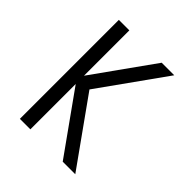

<svg xmlns="http://www.w3.org/2000/svg" viewBox="-185 -795 919 919"><g transform="rotate(45 275.0 -335.0)"><path d="M94 0V-670H165V-363L384 -670H469L230 -335L469 0H384L165 -307V0Z"/></g></svg>

Font: Lode
Style: Regular
Weight: 400
Monospace: yes
Designer: Belleve Invis
Foundry: Belleve Invis
Version: Version 29.2.0; ttfautohint (v1.8.3)